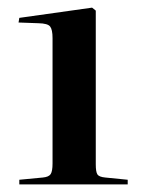

<svg xmlns="http://www.w3.org/2000/svg" viewBox="-20 -859 374 505"><path d="M30.8 -374V-386.2L92.8 -392.1Q108.4 -393.6 113.3 -401.1Q118.2 -408.7 118.2 -429.2V-758.8Q118.2 -781.2 111.8 -789.3Q105.5 -797.4 81.1 -797.9L28.8 -799.8L30.8 -812L222.2 -838.9L231.9 -831.1V-426.8Q231.9 -406.7 236.3 -400.1Q240.7 -393.6 256.8 -392.1L315.9 -386.2V-374Z"/></svg>

Font: Display Semibold
Style: Regular
Weight: 600
Designer: Latin by Veronika Burian and Jose Scaglione. Greek by Irene Vlachou. Cyrillic by Vera Evstafieva.
Foundry: TypeTogether
Version: Version 3.002